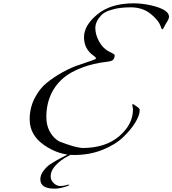

<svg xmlns="http://www.w3.org/2000/svg" viewBox="-20 -906 1034 1152"><path d="M778 -250 774 -276Q774 -282 778 -282L802 -266Q804 -265 806.5 -262.5Q809 -260 810.5 -259Q812 -258 814 -256Q815 -256 816 -254Q818 -251 818 -244Q818 -214 791.5 -170.5Q765 -127 718.5 -82.5Q672 -38 595 -7Q518 24 424 24Q330 24 244 -36Q158 -96 158 -190Q158 -258 187.5 -316Q217 -374 261 -409.5Q305 -445 357 -473.5Q409 -502 453 -516Q556 -550 556 -554Q556 -562 544 -570Q484 -611 484 -682.5Q484 -754 564.5 -820Q645 -886 782 -886Q831 -886 886 -874Q994 -849 994 -806Q994 -794 983 -776.5Q972 -759 965 -744.5Q958 -730 954 -730Q950 -730 946 -742Q934 -783 884.5 -822.5Q835 -862 765.5 -862Q696 -862 652 -848Q607 -836 587 -814Q552 -776 552 -737.5Q552 -699 573.5 -659Q595 -619 628 -600Q668 -581 668 -576Q668 -559 660 -549Q652 -539 626 -536Q538 -526 471 -500Q404 -474 364.5 -441.5Q325 -409 300 -367Q258 -296 258 -204Q258 -154 279 -116Q300 -78 334 -58Q428 -21 474 -18Q613 -18 695.5 -89Q778 -160 778 -250ZM442 -2Q442 1 408 20Q374 39 368 42Q284 96 284 152Q284 176 302.5 193Q321 210 340.5 210Q360 210 374 206L388 202Q396 202 396 204Q396 206 380 212Q338 226 308 226Q222 226 222 170Q222 143 241.5 118Q261 93 280.5 80Q300 67 319.5 56Q339 45 388 19.5Q437 -6 439.5 -6Q442 -6 442 -2Z"/></svg>

Font: Miama
Style: Regular
Weight: 400
Italic angle: 16.5°
Designer: Linus Romer
Foundry: Linus Romer
Version: 0.32